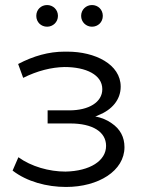

<svg xmlns="http://www.w3.org/2000/svg" viewBox="-20 -736 574 762"><path d="M345 -630C369 -630 388 -648 388 -673C388 -698 369 -716 345 -716C322 -716 302 -698 302 -673C302 -648 322 -630 345 -630ZM167 -630C190 -630 210 -648 210 -673C210 -698 190 -716 167 -716C143 -716 124 -698 124 -673C124 -648 143 -630 167 -630ZM242 6C371 6 474 -58 474 -152C474 -192 457 -224 423 -247C405 -260 383 -269 358 -274C363 -275 367 -277 371 -279C424 -300 459 -340 459 -392C459 -481 357 -531 248 -531H247H243H235C174 -531 113 -514 52 -482L72 -427C128 -455 184 -469 236 -470C322 -470 386 -439 386 -382C386 -330 332 -298 255 -298H169V-246H259C347 -246 401 -213 401 -157C401 -98 337 -57 240 -55C175 -55 104 -75 53 -112L30 -59C87 -15 166 6 242 6Z"/></svg>

Font: Montserrat Z
Style: Regular
Weight: 400
Designer: Julieta Ulanovsky
Foundry: Julieta Ulanovsky
Version: Version 8.000